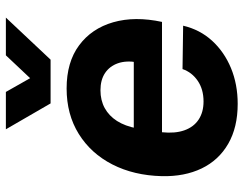

<svg xmlns="http://www.w3.org/2000/svg" viewBox="-104 -678 793 624"><g transform="rotate(-90 292.0 -366.5)"><path d="M266 10Q189.7 10 136.2 -20.8Q82.7 -51.7 56 -107.3Q29.3 -163 31 -236.7Q33.3 -327.3 69 -397.2Q104.7 -467 168.2 -506.5Q231.7 -546 316 -546Q401.7 -546 456.3 -505.3Q511 -464.7 531.2 -394.5Q551.3 -324.3 532.3 -236H173.7Q169.3 -193.3 180 -163.2Q190.7 -133 214.8 -117Q239 -101 273.7 -101Q313.3 -101 341 -120Q368.7 -139 379 -169.3L520 -167.3Q507.3 -113 471.2 -73.3Q435 -33.7 382.2 -11.8Q329.3 10 266 10ZM186.3 -317.7 177.7 -327.7H410.3L401 -316.3Q407.3 -352.7 397.8 -379.5Q388.3 -406.3 366 -421.2Q343.7 -436 310 -436Q277.7 -436 252.3 -422.2Q227 -408.3 210.3 -382.2Q193.7 -356 186.3 -317.7ZM267.4 -598.1 183.3 -743.4H304.7L349.4 -664.6L423.7 -743.4H546.3L409.6 -598.1Z"/></g></svg>

Font: Mona Sans ExtraLight
Style: Italic
Weight: 200
Italic angle: -11.6951°
Designer: Deni Anggara
Foundry: GitHub
Version: Version 2.000